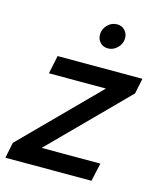

<svg xmlns="http://www.w3.org/2000/svg" viewBox="-134 -797 728 875"><g transform="rotate(15 230.0 -359.5)"><path d="M-25 0 -10 -74 336 -423H67L85 -509H485L470 -436L123 -86H400L381 0ZM297 -602Q274 -602 260 -617Q246 -632 246 -654Q246 -680 265 -699.5Q284 -719 310 -719Q332 -719 346.5 -704Q361 -689 361 -667Q361 -641 341.5 -621.5Q322 -602 297 -602Z"/></g></svg>

Font: Red Hat Display SemiBold
Style: Italic
Weight: 600
Italic angle: -12°
Designer: Pentagram, MCKL
Foundry: Pentagram, MCKL
Version: Version 1.023